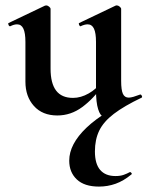

<svg xmlns="http://www.w3.org/2000/svg" viewBox="-20 -415 546 710"><path d="M192 12Q137 12 105.5 -23Q74 -58 74 -113V-260Q74 -293 66.5 -309Q59 -325 43 -325Q32 -325 18 -318Q14 -317 11.5 -323Q9 -329 12 -330L146 -394Q149 -395 151 -395Q156 -395 161.5 -390.5Q167 -386 167 -382V-161Q167 -107 187.5 -80Q208 -53 250 -53Q279 -53 308 -69.5Q337 -86 354 -111L360 -99Q326 -50 284 -19Q242 12 192 12ZM428 -382V-116Q428 -82 434.5 -68Q441 -54 456 -54Q463 -54 473.5 -57Q484 -60 497 -65Q501 -67 504 -61.5Q507 -56 504 -54L366 13Q364 14 361 14Q351 14 343 -11Q335 -36 335 -82V-260Q335 -293 327.5 -309Q320 -325 304 -325Q293 -325 278 -318Q275 -317 272.5 -323Q270 -329 273 -330L407 -394Q409 -395 412 -395Q417 -395 422.5 -390.5Q428 -386 428 -382ZM497 -63 504 -54Q439 -23 401 6Q363 35 347 68Q331 101 331 145Q331 191 350.5 213.5Q370 236 407 236Q425 236 437.5 231.5Q450 227 459 222Q462 220 465.5 224Q469 228 466 230Q437 254 407.5 264.5Q378 275 346 275Q292 275 264 248.5Q236 222 236 179Q236 118 300 57Q364 -4 497 -63Z"/></svg>

Font: Cormorant Infant Light
Style: Regular
Weight: 300
Designer: Christian Thalmann (Catharsis Fonts)
Foundry: Catharsis Fonts
Version: Version 4.001